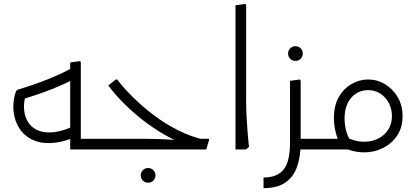

<svg xmlns="http://www.w3.org/2000/svg" viewBox="-20 -773 2159 993"><path d="M232 -33Q175 -33 134 -57.5Q93 -82 71 -125Q49 -168 49 -221Q49 -267 64 -303L71 -309Q154 -334 223.5 -361.5Q293 -389 350 -420L378 -372Q321 -341 249.5 -312.5Q178 -284 90 -258L111 -277Q109 -266 106.5 -252Q104 -238 104 -221Q104 -181 120 -150.5Q136 -120 165 -104Q194 -88 234 -88Q262 -88 293.5 -96Q325 -104 362 -121L380 -69Q340 -51 303 -42Q266 -33 232 -33ZM343 0V-55H484V0ZM343 0V-450L395 -457L398 -449V0ZM484 0V-55Q496 -55 500 -47.5Q504 -40 504 -28Q504 -16 500 -8Q496 0 484 0Z M746 172Q730 172 719 161Q708 150 708 134Q708 118 719 107Q730 96 746 96Q762 96 773 107Q784 118 784 134Q784 150 773 161Q762 172 746 172Z M997 -4Q930 -24 864.5 -58Q799 -92 739 -136.5Q679 -181 628 -231Q577 -281 540 -331L579 -362H586Q618 -320 665.5 -272.5Q713 -225 772.5 -179.5Q832 -134 900.5 -99.5Q969 -65 1042 -49ZM484 0V-55H740Q777 -55 813 -53.5Q849 -52 873 -50Q897 -48 897 -48L964 -55H1061V-48L1047 0ZM484 0Q473 0 468.5 -8.5Q464 -17 464 -28Q464 -40 468.5 -47.5Q473 -55 484 -55Z M1198 0V-746L1250 -753L1253 -745V-247Q1253 -206 1255.5 -165Q1258 -124 1260.5 -89.5Q1263 -55 1265.5 -34.5Q1268 -14 1268 -14L1253 0Z M1508 -458Q1492 -458 1481 -469Q1470 -480 1470 -496Q1470 -512 1481 -523Q1492 -534 1508 -534Q1524 -534 1535 -523Q1546 -512 1546 -496Q1546 -480 1535 -469Q1524 -458 1508 -458Z M1520 0V-55H1621V0ZM1621 0V-55Q1633 -55 1637 -47.5Q1641 -40 1641 -28Q1641 -16 1637 -8Q1633 0 1621 0ZM1343 200V145Q1414 145 1447 103.5Q1480 62 1480 -35V-355L1532 -362L1535 -354V-35Q1535 36 1516.5 89Q1498 142 1456 171Q1414 200 1343 200Z M1863 15Q1830 15 1796.5 5.5Q1763 -4 1730 -22L1759 -69Q1785 -55 1811 -47.5Q1837 -40 1863 -40Q1905 -40 1937.5 -57Q1970 -74 1988.5 -103.5Q2007 -133 2007 -172Q2007 -210 1990.5 -241Q1974 -272 1946 -289.5Q1918 -307 1884 -307Q1849 -307 1821 -289Q1793 -271 1777.5 -238Q1762 -205 1762 -162Q1762 -129 1770 -98Q1778 -67 1792 -46L1745 -18Q1728 -44 1717.5 -83.5Q1707 -123 1707 -162Q1707 -228 1733 -272.5Q1759 -317 1800 -339.5Q1841 -362 1884 -362Q1931 -362 1971.5 -337.5Q2012 -313 2037 -270.5Q2062 -228 2062 -172Q2062 -114 2034.5 -72.5Q2007 -31 1961.5 -8Q1916 15 1863 15ZM1621 0V-55H1780V0ZM1621 0Q1610 0 1605.5 -8.5Q1601 -17 1601 -28Q1601 -40 1605.5 -47.5Q1610 -55 1621 -55Z"/></svg>

Font: Fustat Light
Style: Regular
Weight: 300
Designer: Mohamed Gaber, Khaled Hosny, Laura Garcia Mut
Foundry: Kief Type Foundry, Alif Type Foundry, Hard Type Foundry
Version: Version 1.007